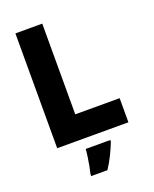

<svg xmlns="http://www.w3.org/2000/svg" viewBox="-169 -808 900 1122"><g transform="rotate(-20 281.5 -246.5)"><path d="M68 0V-714H235V-150H511V0ZM199 209Q204 190 209 163Q214 136 218 108.5Q222 81 223 61H376V71Q361 109 343 146Q325 183 300 221H199Z"/></g></svg>

Font: Noto Sans Mono SemiCondensed Black
Style: Regular
Weight: 900
Width: 4
Designer: Monotype Design Team
Foundry: Monotype Imaging Inc.
Version: Version 2.014; ttfautohint (v1.8.4.7-5d5b)